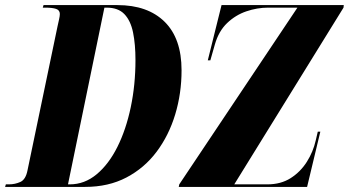

<svg xmlns="http://www.w3.org/2000/svg" viewBox="-65 -734 1370 754"><path d="M-45 0 -42 -10H-30Q-6 -10 15 -19.5Q36 -29 43 -65L161 -631Q164 -645 167 -658Q170 -671 170 -679Q170 -694 155.5 -699Q141 -704 113 -704H103L106 -714H396Q515 -714 581.5 -648.5Q648 -583 648 -458Q648 -367 623 -284.5Q598 -202 550 -138Q502 -74 431.5 -37Q361 0 269 0ZM209 -10Q267 -10 314.5 -49.5Q362 -89 396 -157Q430 -225 448.5 -313Q467 -401 467 -498Q467 -560 457.5 -606.5Q448 -653 423.5 -678.5Q399 -704 354 -704H345L202 -10ZM637 0 639 -10 1103 -704H988Q945 -704 902.5 -689.5Q860 -675 827 -643.5Q794 -612 779 -560L761 -497H751L805 -714H1285L1284 -704L855 -10H985Q1038 -10 1076.5 -34.5Q1115 -59 1140 -98.5Q1165 -138 1175 -183L1183 -217H1193L1141 0Z"/></svg>

Font: Noto Serif Display ExtraCondensed Black
Style: Italic
Weight: 900
Width: 2
Italic angle: -12°
Designer: Monotype Design Team
Foundry: Monotype Imaging Inc.
Version: Version 2.009